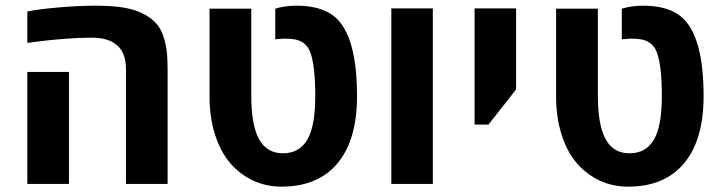

<svg xmlns="http://www.w3.org/2000/svg" viewBox="-20 -660 2590 689"><path d="M581.5 -411.6V0H432.1V-412.1Q432.1 -524.9 308.1 -524.9Q264.2 -524.9 206.5 -520.3Q148.9 -515.6 113.3 -510.7L78.1 -505.9V-618.7Q113.8 -626.5 187.3 -633.1Q260.7 -639.6 321.3 -639.6Q381.8 -639.6 422.9 -632.8Q463.9 -626 491.7 -611.8Q519.5 -597.7 537.4 -579.3Q555.2 -561 564.9 -533.7Q574.7 -506.3 578.1 -478.3Q581.5 -450.2 581.5 -411.6ZM227.5 0H78.1V-401.9H227.5Z M1043.9 -639.6Q1120.6 -639.6 1166.5 -610.4Q1261.2 -551.3 1261.2 -314.9Q1261.2 -157.7 1191.2 -74Q1121.1 9.8 990.2 9.8Q936 9.8 889.2 -11.7Q842.3 -33.2 807.1 -73.5Q772 -113.8 752 -175.8Q731.9 -237.8 731.9 -314.9V-628.9H881.8V-314.9Q881.8 -211.9 909.4 -160.9Q937 -109.9 995.4 -109.9Q1053.7 -109.9 1082.5 -158.2Q1111.3 -206.5 1111.3 -314.9Q1111.3 -418.9 1095.2 -467.3Q1082 -508.3 1042.5 -517.6Q1025.9 -521.5 999 -521.5L967.8 -519V-628.9Q1003.4 -639.6 1043.9 -639.6Z M1533.2 0H1384.3V-629.9H1533.2Z M1683.1 -212.9V-629.9H1832V-338.9L1732.9 -212.9Z M2287.6 -639.6Q2364.3 -639.6 2410.2 -610.4Q2504.9 -551.3 2504.9 -314.9Q2504.9 -157.7 2434.8 -74Q2364.7 9.8 2233.9 9.8Q2179.7 9.8 2132.8 -11.7Q2085.9 -33.2 2050.8 -73.5Q2015.6 -113.8 1995.6 -175.8Q1975.6 -237.8 1975.6 -314.9V-628.9H2125.5V-314.9Q2125.5 -211.9 2153.1 -160.9Q2180.7 -109.9 2239 -109.9Q2297.4 -109.9 2326.2 -158.2Q2355 -206.5 2355 -314.9Q2355 -418.9 2338.9 -467.3Q2325.7 -508.3 2286.1 -517.6Q2269.5 -521.5 2242.7 -521.5L2211.4 -519V-628.9Q2247.1 -639.6 2287.6 -639.6Z"/></svg>

Font: Open Sans Hebrew
Style: Bold
Weight: 700
Foundry: Ascender Corporation, Yanek Iontef
Version: Version 2.001;PS 002.001;hotconv 1.0.70;makeotf.lib2.5.58329